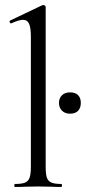

<svg xmlns="http://www.w3.org/2000/svg" viewBox="-20 -745 342 765"><path d="M40 -12Q67 -12 80 -17.5Q93 -23 98 -37.5Q103 -52 103 -81V-598Q103 -634 96 -650Q89 -666 71 -666Q56 -666 25 -652H23Q20 -652 18.5 -657Q17 -662 20 -663L148 -724Q150 -725 153 -725Q156 -725 159 -722.5Q162 -720 162 -717V-81Q162 -52 166.5 -38Q171 -24 184 -18Q197 -12 224 -12Q227 -12 227 -6Q227 0 224 0Q202 0 188 -1L132 -2L78 -1Q64 0 40 0Q37 0 37 -6Q37 -12 40 -12ZM215 -335Q215 -354 227 -365.5Q239 -377 259 -377Q280 -377 291 -366Q302 -355 302 -335Q302 -315 291 -303.5Q280 -292 259 -292Q239 -292 227 -304Q215 -316 215 -335Z"/></svg>

Font: Cormorant Infant
Style: Regular
Weight: 400
Designer: Christian Thalmann (Catharsis Fonts)
Foundry: Catharsis Fonts
Version: Version 4.000